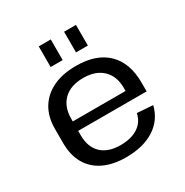

<svg xmlns="http://www.w3.org/2000/svg" viewBox="-170 -876 987 1023"><g transform="rotate(-30 323.5 -364.5)"><path d="M316 8Q236 8 179 -19.5Q122 -47 92 -99.5Q62 -152 62 -227V-313Q62 -387 94 -439.5Q126 -492 185 -520Q244 -548 326 -548Q451 -548 518 -482.5Q585 -417 585 -296V-242H144V-300H505L489 -277V-319Q489 -391 446 -432Q403 -473 328 -473Q250 -473 207 -431.5Q164 -390 164 -315V-216Q164 -142 205.5 -102.5Q247 -63 322 -63Q389 -63 430.5 -90.5Q472 -118 482 -168L579 -161Q559 -80 490.5 -36Q422 8 316 8ZM281 -737V-610H207V-737ZM436 -737V-610H363V-737Z"/></g></svg>

Font: Pathway Extreme 28pt Medium
Style: Regular
Weight: 500
Designer: Eduardo Rodriguez Tunni
Foundry: Eduardo Rodriguez Tunni
Version: Version 1.001;gftools[0.9.26]